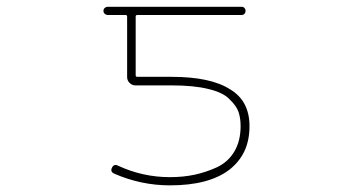

<svg xmlns="http://www.w3.org/2000/svg" viewBox="-20 -564 1040 570"><path d="M484.4 -13.7Q398.4 -13.7 318.4 -48.8Q306.6 -54.7 312.5 -66.4Q318.4 -78.1 330.1 -72.3Q403.3 -38.1 484.4 -38.1Q524.4 -38.1 558.1 -45.4Q591.8 -52.7 624 -67.4Q657.2 -83 675.8 -114.3Q694.3 -145.5 694.3 -189.5Q694.3 -213.9 688 -231.9Q681.6 -250 662.1 -268.6Q643.6 -289.1 598.6 -299.8Q555.7 -310.5 489.3 -310.5H381.8Q372.1 -310.5 364.7 -317.9Q357.4 -325.2 357.4 -335V-514.6Q357.4 -519.5 352.5 -519.5H299.8Q294.9 -519.5 291 -522.9Q287.1 -526.4 287.1 -531.7Q287.1 -537.1 291 -540.5Q294.9 -543.9 299.8 -543.9H697.3Q702.1 -543.9 705.6 -540.5Q709 -537.1 709 -531.7Q709 -526.4 705.6 -522.9Q702.1 -519.5 697.3 -519.5H387.7Q382.8 -519.5 382.8 -514.6V-340.8Q382.8 -335.9 387.7 -335.9H489.3Q605.5 -335.9 663.1 -298.8Q692.4 -281.2 706.5 -253.9Q720.7 -226.6 720.7 -189.5Q720.7 -147.5 705.6 -115.2Q690.4 -83 660.2 -59.6Q599.6 -13.7 484.4 -13.7Z"/></svg>

Font: Rounded Mgen+ 1mn thin
Style: Regular
Weight: 100
Designer: [Source Han Sans]
Ryoko NISHIZUKA  (kana & ideographs); Paul D. Hunt (Latin, Greek & Cyrillic); Wenlong ZHANG  (bopomofo
Version: Version 1.059.20150602